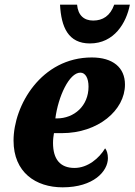

<svg xmlns="http://www.w3.org/2000/svg" viewBox="-20 -792 576 822"><path d="M365 -606C469 -606 521 -694 536 -772H469C452 -724 420 -704 379 -704C340 -704 314 -726 310 -772H237C242 -676 272 -606 365 -606ZM248 10C381 10 442 -59 442 -115C442 -133 437 -149 430 -157C405 -115 356 -73 299 -73C237 -73 207 -111 207 -180C207 -196 209 -210 211 -222H245C400 -222 515 -320 515 -430C515 -503 463 -546 373 -546C157 -546 38 -341 38 -190C38 -54 133 10 248 10ZM223 -285H217C229 -378 276 -481 324 -481C346 -481 359 -457 359 -421C359 -339 298 -285 223 -285Z"/></svg>

Font: Noto Serif Condensed Black
Style: Italic
Weight: 900
Width: 3
Italic angle: -12°
Designer: Monotype Design Team
Foundry: Monotype Imaging Inc.
Version: Version 2.013